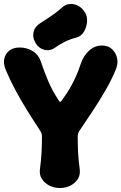

<svg xmlns="http://www.w3.org/2000/svg" viewBox="-40 -926 611 966"><path d="M262 20Q233 20 209 8Q185 -4 171 -25.5Q157 -47 161 -75Q167 -120 169 -157.5Q171 -195 171 -240Q171 -254 163 -267Q130 -317 98.5 -367.5Q67 -418 39 -470Q11 -522 -11 -574Q-24 -605 -18.5 -630.5Q-13 -656 7 -671.5Q27 -687 59 -687Q94 -687 123.5 -669.5Q153 -652 164 -620Q183 -564 203 -517Q223 -470 257 -418Q263 -409 269 -418Q294 -452 311 -481Q328 -510 341.5 -540Q355 -570 367 -607Q381 -647 409 -672Q437 -697 472 -697Q504 -697 524 -678.5Q544 -660 549.5 -631.5Q555 -603 541 -572Q519 -520 489 -468.5Q459 -417 426 -367Q393 -317 359 -267Q351 -254 351 -240Q351 -195 353 -157.5Q355 -120 361 -75Q365 -47 351.5 -25.5Q338 -4 314 8Q290 20 262 20ZM238 -687Q212 -668 183 -675.5Q154 -683 138 -711L137 -713Q123 -738 128.5 -764Q134 -790 159 -807Q188 -826 216 -844.5Q244 -863 271 -887Q287 -903 308 -905.5Q329 -908 349 -899Q369 -890 383 -870L387 -864Q400 -845 398 -817Q396 -789 382 -766Q368 -743 344 -737Q310 -728 284.5 -715Q259 -702 238 -687Z"/></svg>

Font: Winky Sans ExtraBold
Style: Regular
Weight: 800
Designer: Simon Atzbach
Foundry: typofactur
Version: Version 1.205